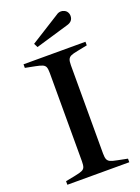

<svg xmlns="http://www.w3.org/2000/svg" viewBox="-161 -937 737 1008"><g transform="rotate(-20 207.0 -433.5)"><path d="M34 -20 90 -31Q116 -36 128 -41.5Q140 -47 144 -57.5Q148 -68 148 -90V-583Q148 -605 144 -615.5Q140 -626 128 -631.5Q116 -637 90 -642L34 -653V-673H380V-653L325 -642Q298 -637 286.5 -631.5Q275 -626 270.5 -615.5Q266 -605 266 -583V-90Q266 -68 270.5 -57.5Q275 -47 286.5 -41.5Q298 -36 325 -31L380 -20V0H34ZM123 -755 287 -858Q299 -867 313 -867Q321 -867 328 -864Q340 -860 346.5 -850Q353 -840 353 -828Q353 -796 317 -787L134 -733Z"/></g></svg>

Font: Ibarra Real Nova SemiBold
Style: Regular
Weight: 600
Designer: Jose Maria Ribagorda & Octavio Pardo
Foundry: Jose Maria Ribagorda
Version: Version 1.014